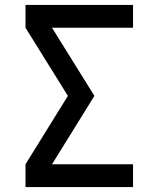

<svg xmlns="http://www.w3.org/2000/svg" viewBox="-20 -755 640 775"><path d="M83 0V-92L254 -368L83 -643V-735H517V-643H190L361 -368L190 -92H517V0Z"/></svg>

Font: Iosevka SS04 Semibold Extended
Style: Regular
Weight: 600
Width: 7
Monospace: yes
Designer: Belleve Invis
Foundry: Belleve Invis
Version: Version 19.0.0; ttfautohint (v1.8.4)